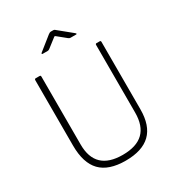

<svg xmlns="http://www.w3.org/2000/svg" viewBox="-221 -1092 1145 1240"><g transform="rotate(-30 351.0 -472.0)"><path d="M351 10Q225 10 164.5 -52.5Q104 -115 104 -245V-731Q104 -742 112 -742H140Q146 -742 148 -740Q150 -738 150 -732V-226Q150 -32 353 -32Q456 -32 507 -81Q558 -130 558 -229V-733Q558 -742 566 -742H590Q598 -742 598 -733V-230Q598 -109 536.5 -49.5Q475 10 351 10ZM364 -910Q357 -916 355 -916Q352 -916 345 -910L283 -862Q279 -859 275.5 -857.5Q272 -856 268 -856H231Q226 -856 225 -859Q224 -862 229 -866L328 -945Q339 -954 348 -954H366Q372 -954 376.5 -950.5Q381 -947 382 -946L480 -866Q485 -861 485 -858.5Q485 -856 479 -856H438Q430 -856 423 -862Z"/></g></svg>

Font: Libre Franklin Thin
Style: Regular
Weight: 250
Designer: Pablo Impallari, Rodrigo Fuenzalida
Foundry: Impallari Type
Version: Version 1.002; ttfautohint (v1.5)